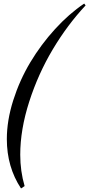

<svg xmlns="http://www.w3.org/2000/svg" viewBox="-20 -850 497 1070"><path d="M117.2 187 97.2 200.2Q18.1 80.6 18.1 -75.2Q18.1 -178.2 53.7 -290.8Q89.4 -403.3 148.9 -502.7Q208.5 -602.1 286.6 -687.7Q364.7 -773.4 449.2 -830.1L457 -819.8Q356 -711.9 274.4 -575.4Q192.9 -439 142.8 -283.2Q92.8 -127.4 92.8 12.2Q92.8 104 117.2 187Z"/></svg>

Font: Libre Caslon Text
Style: Italic
Weight: 400
Italic angle: -25°
Designer: Pablo Impallari, Rodrigo Fuenzalida
Foundry: Pablo Impallari, Rodrigo Fuenzalida
Version: Version 1.002